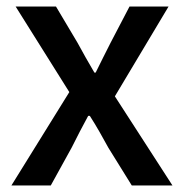

<svg xmlns="http://www.w3.org/2000/svg" viewBox="-20 -570 566 590"><path d="M15 0H136L200 -116C217 -150 234 -183 251 -214H256C276 -183 295 -149 313 -116L385 0H510L333 -274L498 -550H378L320 -439C305 -409 289 -378 274 -347H270C252 -378 234 -409 218 -439L152 -550H28L193 -287Z"/></svg>

Font: Noto Sans T Chinese Medium
Style: Regular
Weight: 500
Designer: Ryoko NISHIZUKA (kana & ideographs); Paul D. Hunt (Latin, Greek & Cyrillic); Wenlong ZHANG (bopomofo); Sandoll Communica
Foundry: Adobe Systems Incorporated
Version: Version 1.000;PS 1;hotconv 1.0.78;makeotf.lib2.5.61930